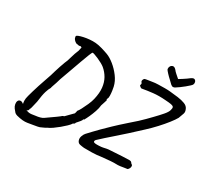

<svg xmlns="http://www.w3.org/2000/svg" viewBox="-184 -1128 1609 1505"><g transform="rotate(30 621.0 -375.0)"><path d="M213 102Q194 105 171 103Q148 101 117 93Q101 88 94.5 81Q88 74 73 55Q62 40 59 22.5Q56 5 62 -7.5Q68 -20 83 -21Q90 -22 99.5 -16.5Q109 -11 120 -3Q139 10 161.5 20Q184 30 208 27Q222 24 242 22Q262 20 280.5 15Q299 10 310 2Q363 -34 391 -55Q419 -76 419 -76Q421 -80 426.5 -82.5Q432 -85 440 -88Q446 -95 459.5 -108Q473 -121 485 -134Q497 -147 500 -149Q502 -158 504 -163.5Q506 -169 506 -175Q514 -183 527.5 -208.5Q541 -234 555 -265.5Q569 -297 575 -323Q589 -383 584 -429Q579 -475 559 -510.5Q539 -546 507 -573Q496 -582 477 -592.5Q458 -603 437.5 -612Q417 -621 401.5 -626Q386 -631 383 -630Q379 -629 367 -599Q355 -569 338.5 -523Q322 -477 303 -424Q284 -371 267 -324Q262 -305 255 -284Q248 -263 242.5 -247.5Q237 -232 237 -227Q226 -210 216 -177.5Q206 -145 198 -80Q189 -46 185 -25Q181 -4 177 -5Q177 -5 176 1.5Q175 8 172 11Q172 17 161.5 18Q151 19 137 13Q123 7 111 -8Q108 -19 107 -37Q106 -55 114 -84Q119 -103 127.5 -132Q136 -161 146 -192Q156 -223 165.5 -249.5Q175 -276 179 -289Q186 -306 199 -353Q207 -379 215.5 -405Q224 -431 232 -451.5Q240 -472 243 -478Q248 -491 256 -521Q264 -551 280 -589L287 -622L276 -627Q264 -623 257.5 -624.5Q251 -626 249 -627Q243 -625 233 -630.5Q223 -636 215.5 -644.5Q208 -653 206 -659Q204 -663 203.5 -669.5Q203 -676 203 -676Q204 -682 219 -688Q234 -694 258.5 -699.5Q283 -705 311.5 -707.5Q340 -710 365 -708Q391 -706 424 -696.5Q457 -687 484 -677Q516 -665 552.5 -635.5Q589 -606 619 -566Q649 -526 659 -482Q662 -470 665 -448Q668 -426 668.5 -405.5Q669 -385 664 -379Q662 -375 661.5 -369.5Q661 -364 665 -362Q664 -359 658 -339.5Q652 -320 647 -306Q645 -280 634 -248Q623 -216 610 -187.5Q597 -159 587 -142Q583 -142 579.5 -140.5Q576 -139 580 -138Q580 -133 569 -119Q565 -116 556.5 -104.5Q548 -93 543 -89Q542 -82 537 -77.5Q532 -73 528 -73Q528 -73 526.5 -73Q525 -73 525 -69Q517 -57 498.5 -39Q480 -21 457 -2Q434 17 410.5 33.5Q387 50 367 58Q357 65 346 69.5Q335 74 325 79Q320 83 298.5 87.5Q277 92 252.5 95.5Q228 99 213 102ZM697 50Q676 48 658 44Q640 40 633 21Q626 2 634 -19.5Q642 -41 652 -51Q669 -69 688.5 -90Q708 -111 735 -138Q762 -165 801.5 -203Q841 -241 899 -292Q939 -326 963 -348.5Q987 -371 1006 -390Q1025 -409 1048 -433Q1083 -469 1108 -498Q1133 -527 1138 -547Q1144 -567 1139.5 -575.5Q1135 -584 1117 -587.5Q1099 -591 1064 -593Q1002 -598 952 -592.5Q902 -587 858 -579Q851 -577 841.5 -585Q832 -593 832 -597Q836 -602 836 -609.5Q836 -617 828 -623Q824 -633 828 -641.5Q832 -650 836 -654Q844 -658 864.5 -660.5Q885 -663 908 -667Q923 -670 952.5 -671Q982 -672 1012.5 -672Q1043 -672 1061 -670Q1097 -667 1134 -662Q1171 -657 1198.5 -646.5Q1226 -636 1235 -614Q1246 -591 1239.5 -573Q1233 -555 1222 -525Q1210 -503 1181.5 -466.5Q1153 -430 1116.5 -390.5Q1080 -351 1042 -316Q986 -264 941.5 -223.5Q897 -183 853 -145Q825 -121 799.5 -98Q774 -75 746 -49Q736 -36 742.5 -28.5Q749 -21 790 -23Q813 -24 826 -27Q839 -30 854 -33Q869 -36 896 -37Q948 -40 986.5 -42.5Q1025 -45 1053 -45Q1061 -45 1066.5 -43Q1072 -41 1082 -27Q1091 -24 1092.5 -14.5Q1094 -5 1089.5 5.5Q1085 16 1076 23Q1069 23 1051.5 26.5Q1034 30 1013.5 32.5Q993 35 977 34Q964 33 927.5 35.5Q891 38 849 43Q812 49 768 50Q724 51 697 50ZM1082 -719Q1074 -713 1064 -712Q1054 -711 1042 -721Q1032 -732 1012.5 -749.5Q993 -767 977 -784.5Q961 -802 957 -809Q953 -824 960 -837.5Q967 -851 981.5 -853.5Q996 -856 1012 -837Q1019 -827 1034.5 -813.5Q1050 -800 1066 -786Q1078 -793 1094.5 -803.5Q1111 -814 1126 -824.5Q1141 -835 1148 -841Q1168 -855 1179 -849.5Q1190 -844 1193 -831.5Q1196 -819 1191 -809Q1190 -805 1177.5 -793Q1165 -781 1147 -766.5Q1129 -752 1111.5 -739Q1094 -726 1082 -719Z"/></g></svg>

Font: Caveat SemiBold
Style: Regular
Weight: 600
Designer: Pablo Impallari
Foundry: Pablo Impallari
Version: Version 2.000